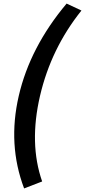

<svg xmlns="http://www.w3.org/2000/svg" viewBox="-20 -853 476 1075"><path d="M115 202Q22 -44 85 -316Q148 -589 353 -833L436 -794Q266 -582 204 -316Q142 -49 216 163Z"/></svg>

Font: KaiGen Gothic CN Bold
Style: Bold
Weight: 700
Designer: Ryoko NISHIZUKA  (kana & ideographs); Paul D. Hunt (Latin, Greek & Cyrillic); Wenlong ZHANG  (bopomofo); Sandoll Communi
Foundry: Adobe Systems Incorporated
Version: Version 1.002.20150501